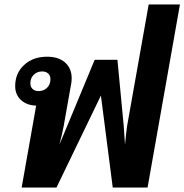

<svg xmlns="http://www.w3.org/2000/svg" viewBox="-20 -840 826 860"><path d="M786 -820 641 0H485L432 -412L233 0H77L142 -367Q100 -368 74 -392Q48 -416 48 -454Q48 -512 88 -549Q128 -586 191 -586Q242 -586 271.5 -560Q301 -534 301 -490Q301 -474 299 -466L265 -274Q259 -241 246 -192L282 -278L404 -572H506L534 -278L540 -192Q546 -255 549 -274L646 -820ZM206 -485Q206 -501 196 -510.5Q186 -520 169 -520Q146 -520 131 -505Q116 -490 116 -467Q116 -451 126 -441.5Q136 -432 153 -432Q176 -432 191 -447Q206 -462 206 -485Z"/></svg>

Font: Sarabun ExtraBold
Style: Italic
Weight: 800
Italic angle: -10°
Designer: Suppakit Chalermlarp | Katatrad Co.,Ltd.
Foundry: Cadson Demak Co.,Ltd.
Version: Version 1.000; ttfautohint (v1.6)